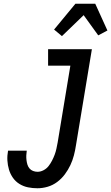

<svg xmlns="http://www.w3.org/2000/svg" viewBox="-20 -998 594 1026"><path d="M180 8Q154 8 129.5 3Q105 -2 84 -15Q63 -28 49 -48Q35 -68 28 -91.5Q21 -115 19.5 -140.5Q18 -166 23 -193H123Q121 -180 120.5 -167.5Q120 -155 121.5 -142.5Q123 -130 126.5 -118.5Q130 -107 137.5 -98Q145 -89 156.5 -84.5Q168 -80 181 -80Q197 -80 213 -88.5Q229 -97 239.5 -110.5Q250 -124 258 -139.5Q266 -155 272 -171Q278 -187 281.5 -203.5Q285 -220 288 -236L356 -647H237V-735H471L386 -222Q382 -195 375 -168Q368 -141 356 -115.5Q344 -90 326.5 -66.5Q309 -43 285.5 -25.5Q262 -8 234.5 0Q207 8 180 8ZM311 -805 269 -840 383 -978H489L554 -835L505 -809L427 -917Z"/></svg>

Font: Iosevka Curly Slab Semibold
Style: Italic
Weight: 600
Italic angle: -9°
Monospace: yes
Designer: Belleve Invis
Foundry: Belleve Invis
Version: Version 22.1.2; ttfautohint (v1.8.4)